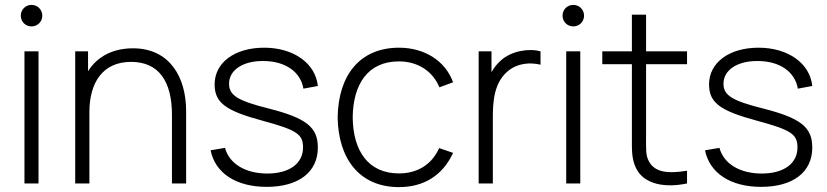

<svg xmlns="http://www.w3.org/2000/svg" viewBox="-20 -750 3382 785"><path d="M109 -642C133.5 -642 153 -661.5 153 -686C153 -710.5 133.5 -730 109 -730C84 -730 65 -710.5 65 -686C65 -661.5 84 -642 109 -642ZM137.5 0V-540H80V0Z M523.5 -552.5C446.5 -552.5 380 -522.5 340 -459V-540H287.5V0H345.5V-291.5C345.5 -410.5 398.5 -497 516 -497C629 -497 683 -417.5 683 -281V0H741V-295.5C741 -436.5 672.5 -552.5 523.5 -552.5Z M1070.5 14C1200.5 14 1279.5 -46 1279.5 -146.5C1279.5 -229.5 1233.5 -267 1078 -306.5C950.5 -338.5 916.5 -360.5 916.5 -408C916.5 -464 974.5 -502 1058 -500.5C1146.5 -500 1209 -456.5 1220.5 -387.5L1279.5 -398.5C1270 -491.5 1180 -555 1060 -555C939.5 -555 857.5 -494 857.5 -405C857.5 -331 901 -297.5 1051.5 -257C1193.5 -218.5 1219 -201.5 1219 -147C1219 -81 1162.5 -40.5 1073 -40.5C983 -40.5 917 -81 900 -145.5L841 -135.5C860 -41.5 946 14 1070.5 14Z M1611 15C1713.5 15 1790 -33 1832.5 -125L1775.5 -144.5C1745 -77 1687 -41 1611 -41C1486.5 -41 1423.5 -132 1422 -270C1423.5 -405 1483.5 -499 1611 -499C1687 -499 1749 -460 1776.5 -393L1832.5 -413.5C1801 -501 1716 -555 1611.5 -555C1450.5 -555 1363 -441.5 1360.5 -270C1363 -102 1449 15 1611 15Z M2027.5 -502.5C2014 -491 2000.5 -474.5 1989.5 -455V-540H1937V0H1995V-267.5C1995 -333 1999 -409.5 2054.5 -457.5C2096 -493 2147.5 -495.5 2190 -485.5V-540C2142.5 -553.5 2070.5 -542 2027.5 -502.5Z M2324 -642C2348.5 -642 2368 -661.5 2368 -686C2368 -710.5 2348.5 -730 2324 -730C2299 -730 2280 -710.5 2280 -686C2280 -661.5 2299 -642 2324 -642ZM2352.5 0V-540H2295V0Z M2789 -487.5V-540H2621.5V-690H2563.5V-540H2442.5V-487.5H2563.5V-187.5C2563.5 -137.5 2562 -101 2580 -63.5C2613 6 2703 18.5 2789 0V-52C2708.5 -39 2656.5 -45.5 2632.5 -91.5C2619.5 -116 2621.5 -142.5 2621.5 -188.5V-487.5Z M3092 14C3222 14 3301 -46 3301 -146.5C3301 -229.5 3255 -267 3099.5 -306.5C2972 -338.5 2938 -360.5 2938 -408C2938 -464 2996 -502 3079.5 -500.5C3168 -500 3230.5 -456.5 3242 -387.5L3301 -398.5C3291.5 -491.5 3201.5 -555 3081.5 -555C2961 -555 2879 -494 2879 -405C2879 -331 2922.5 -297.5 3073 -257C3215 -218.5 3240.5 -201.5 3240.5 -147C3240.5 -81 3184 -40.5 3094.5 -40.5C3004.5 -40.5 2938.5 -81 2921.5 -145.5L2862.5 -135.5C2881.5 -41.5 2967.5 14 3092 14Z"/></svg>

Font: Hauora Light
Style: Regular
Weight: 300
Designer: Wayne Shih
Foundry: WCYS
Version: Version 1.001;hotconv 1.0.109;makeotfexe 2.5.65596